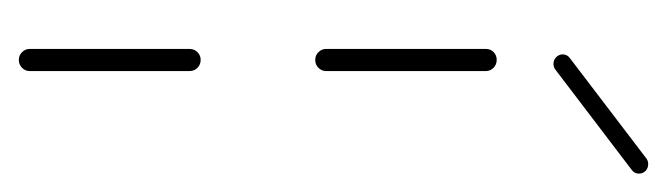

<svg xmlns="http://www.w3.org/2000/svg" viewBox="-277 -445 722 208"><g transform="rotate(90 84.0 -341.0)"><path d="M44.8 -0.4Q40 -0.4 36.5 -3.9Q33 -7.4 33 -12.2V-185.2Q33 -190.4 36.5 -193.9Q40 -197.4 44.8 -197.4Q50 -197.4 53.5 -193.9Q57 -190.4 57 -185.2V-12.2Q57 -7.4 53.5 -3.9Q50 -0.4 44.8 -0.4ZM44.8 -321.5Q40 -321.5 36.5 -325Q33 -328.5 33 -333.3V-506.3Q33 -511.5 36.5 -514.8Q40 -518.1 44.8 -518.1Q50 -518.1 53.5 -514.6Q57 -511.1 57 -506.3V-333.3Q57 -328.5 53.5 -325Q50 -321.5 44.8 -321.5ZM49.3 -579.6Q44.8 -579.6 41.9 -582.6Q38.9 -585.6 38.9 -589.6Q38.9 -594.4 43 -597.4L151.9 -680.4Q154.4 -682.2 157.8 -682.2Q162.2 -682.2 165.2 -679.3Q168.1 -676.3 168.1 -672.2Q168.1 -667.4 164.1 -664.4L55.2 -581.5Q52.6 -579.6 49.3 -579.6Z"/></g></svg>

Font: 26F Galaxy Sans Thin
Style: Regular
Weight: 100
Designer: C₂₉H₂₅N₃O₅
Version: Version 1.100